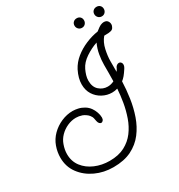

<svg xmlns="http://www.w3.org/2000/svg" viewBox="-224 -1001 1190 1276"><g transform="rotate(-30 370.5 -363.0)"><path d="M273 127Q200 127 137.5 98Q75 69 36.5 17Q-2 -35 -2 -104Q-2 -124 1.5 -145.5Q5 -167 13 -189Q28 -231 60.5 -263.5Q93 -296 136 -314.5Q179 -333 223 -333Q234 -333 244 -331.5Q254 -330 264 -328Q287 -323 308.5 -310Q330 -297 344 -277Q355 -262 363 -240Q371 -218 371 -198Q371 -185 364.5 -177Q358 -169 350 -169Q343 -169 336.5 -175.5Q330 -182 327 -196Q323 -213 322 -221Q321 -229 309 -245Q302 -254 289.5 -262.5Q277 -271 266 -275Q242 -283 220 -283Q186 -283 153.5 -268.5Q121 -254 96.5 -229Q72 -204 61 -172Q48 -136 48 -102Q48 -47 79 -6.5Q110 34 161.5 56Q213 78 273 78Q341 78 388.5 53Q436 28 467 -13.5Q498 -55 516 -106.5Q534 -158 543 -211.5Q552 -265 555 -313Q534 -307 513 -307Q475 -307 440.5 -325.5Q406 -344 385 -377Q364 -410 364 -455Q364 -478 370.5 -503Q377 -528 391 -556Q413 -598 451.5 -629Q490 -660 537.5 -680Q585 -700 632 -707Q641 -715 657 -726Q673 -737 684 -739Q688 -740 691.5 -740.5Q695 -741 698 -741Q717 -741 726 -729.5Q735 -718 735 -704Q735 -691 727 -678.5Q719 -666 702 -664L689 -662Q681 -661 672.5 -661.5Q664 -662 656 -661Q628 -628 617.5 -580Q607 -532 607 -493V-412Q611 -417 613.5 -421.5Q616 -426 619 -431Q621 -437 626 -444Q637 -456 649 -456Q660 -456 666.5 -446.5Q673 -437 670 -423Q669 -416 661.5 -404Q654 -392 645.5 -380.5Q637 -369 632 -363Q619 -348 607 -339Q605 -278 595.5 -213Q586 -148 565 -87.5Q544 -27 507 21.5Q470 70 413 98.5Q356 127 274 127ZM508 -356Q533 -356 557 -368Q558 -399 558 -430.5Q558 -462 558 -493Q558 -530 565 -570.5Q572 -611 589 -647Q544 -632 499.5 -602.5Q455 -573 436 -533Q427 -514 421 -494Q415 -474 415 -454Q415 -406 443 -381Q471 -356 508 -356ZM707 -780Q691 -780 680.5 -791Q670 -802 670 -817Q670 -833 680.5 -843Q691 -853 707 -853Q723 -853 733 -843Q743 -833 743 -817Q743 -802 733 -791Q723 -780 707 -780ZM555 -780Q539 -780 528.5 -791Q518 -802 518 -817Q518 -833 528.5 -843Q539 -853 555 -853Q571 -853 581 -843Q591 -833 591 -817Q591 -802 581 -791Q571 -780 555 -780Z"/></g></svg>

Font: Twinkle Star
Style: Regular
Weight: 400
Designer: Robert E. Leuschke
Foundry: Robert E. Leuschke
Version: Version 2.010; ttfautohint (v1.8.3)